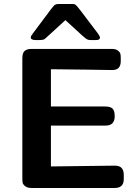

<svg xmlns="http://www.w3.org/2000/svg" viewBox="-20 -934 682 954"><path d="M91 -47V-644Q91 -671 102.5 -681Q114 -691 137 -691H535Q555 -691 565.5 -683Q576 -675 578 -667Q580 -659 580 -646V-630Q580 -586 538 -586Q525 -586 504 -586.5Q483 -587 409 -588Q335 -589 233 -590V-405H498Q510 -405 517 -404Q524 -403 532.5 -399Q541 -395 545.5 -384.5Q550 -374 550 -357Q550 -310 505 -310H233V-107L553 -111Q595 -110 595 -65V-44Q595 0 550 0H137Q116 0 105 -9Q94 -18 92.5 -26Q91 -34 91 -47ZM133 -748Q133 -755 142 -766Q169 -802 204 -849Q240 -898 248 -906Q256 -914 269 -914H345Q353 -914 362.5 -903.5Q372 -893 420 -829Q448 -792 467 -767Q477 -752 477 -748Q477 -735 458 -735H429Q417 -735 407 -742Q397 -749 352 -791Q324 -817 305 -834Q297 -826 211 -748Q210 -747 207.5 -745Q205 -743 204 -742Q203 -741 201 -739.5Q199 -738 198 -738Q197 -738 194.5 -737Q192 -736 189.5 -736Q187 -736 183.5 -735.5Q180 -735 175.5 -735Q171 -735 165 -735H158Q133 -735 133 -748Z"/></svg>

Font: CMU Sans Serif
Style: Bold
Weight: 700
Version: Version 0.7.0